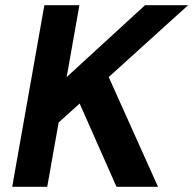

<svg xmlns="http://www.w3.org/2000/svg" viewBox="-20 -720 745 740"><path d="M27 0 151 -700H286L237 -423L539 -700H705L399 -423L589 0H429L287 -321L206 -248L162 0Z"/></svg>

Font: DM Sans 11pt
Style: Bold Italic
Weight: 700
Italic angle: -10°
Version: Version 4.004;gftools[0.9.30]